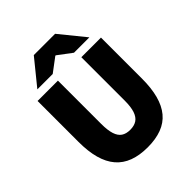

<svg xmlns="http://www.w3.org/2000/svg" viewBox="-238 -998 1148 1148"><g transform="rotate(-45 336.0 -424.0)"><path d="M338 12Q270 12 219 -7Q168 -26 134.5 -65Q101 -104 84.5 -163.5Q68 -223 68 -304V-650H240V-284Q240 -230 250.5 -197.5Q261 -165 282.5 -150.5Q304 -136 338 -136Q372 -136 394 -150.5Q416 -165 427 -197.5Q438 -230 438 -284V-650H604V-304Q604 -223 588 -163.5Q572 -104 539.5 -65Q507 -26 456.5 -7Q406 12 338 12ZM116 -700 246 -860H426L556 -700H426L338 -766H334L246 -700Z"/></g></svg>

Font: Source Sans 3 Black
Style: Regular
Weight: 900
Designer: Paul D. Hunt
Foundry: Adobe
Version: Version 3.046;hotconv 1.0.118;makeotfexe 2.5.65603